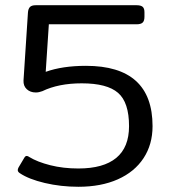

<svg xmlns="http://www.w3.org/2000/svg" viewBox="-20 -700 651 735"><path d="M56 -37Q48 -42 48 -49Q48 -53 51 -59L73 -96Q77 -103 82 -103Q87 -103 92 -99Q123 -80 172.5 -67.5Q222 -55 280 -55Q376 -55 425 -95.5Q474 -136 474 -217Q474 -308 432 -344.5Q390 -381 293 -381Q204 -381 142 -351Q129 -346 117 -346Q96 -346 82.5 -358.5Q69 -371 70 -392L87 -652Q88 -666 94.5 -673Q101 -680 117 -680H503Q519 -680 526 -674Q533 -668 533 -653V-636Q533 -620 526 -613.5Q519 -607 503 -607H167L155 -425Q219 -448 309 -448Q564 -448 564 -217Q564 -147 529.5 -94.5Q495 -42 431 -13.5Q367 15 280 15Q213 15 151.5 0.5Q90 -14 56 -37Z"/></svg>

Font: Mitr Light
Style: Regular
Weight: 300
Designer: Thanarat Vachiruckul
Foundry: Cadson Demak
Version: Version 1.002